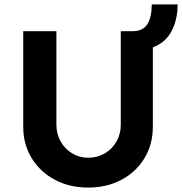

<svg xmlns="http://www.w3.org/2000/svg" viewBox="-20 -842 823 868"><path d="M379 6Q294 6 227.5 -29.5Q161 -65 123 -127.5Q85 -190 85 -269V-701H235V-278Q235 -236 254.5 -202Q274 -168 306.5 -148.5Q339 -129 379 -129Q420 -129 453.5 -148.5Q487 -168 506.5 -202Q526 -236 526 -278V-701H580Q626 -701 646 -732.5Q666 -764 666 -822H783Q783 -753 755.5 -701Q728 -649 671 -628V-269Q671 -190 633.5 -127.5Q596 -65 529.5 -29.5Q463 6 379 6Z"/></svg>

Font: Readex Pro SemiBold
Style: Regular
Weight: 600
Designer: Bonnie Shaver-Troup, Thomas Jockin
Foundry: Lexend
Version: Version 1.204; ttfautohint (v1.8.4.7-5d5b)